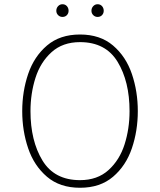

<svg xmlns="http://www.w3.org/2000/svg" viewBox="-20 -875 756 907"><path d="M85 -350Q85 -443 113 -525.5Q141 -608 202 -660Q263 -712 358 -712Q453 -712 514 -660Q575 -608 603 -525.5Q631 -443 631 -350Q631 -257 603 -174.5Q575 -92 514 -40Q453 12 358 12Q263 12 202 -40Q141 -92 113 -174.5Q85 -257 85 -350ZM592 -350Q592 -490 535.5 -583Q479 -676 358 -676Q276 -676 223.5 -628.5Q171 -581 147.5 -507Q124 -433 124 -350Q124 -210 180.5 -117Q237 -24 358 -24Q440 -24 492.5 -71.5Q545 -119 568.5 -193Q592 -267 592 -350ZM246 -824Q246 -837 254.5 -846Q263 -855 275 -855Q288 -855 296 -846Q304 -837 304 -824Q304 -812 296 -803.5Q288 -795 275 -795Q263 -795 254.5 -803.5Q246 -812 246 -824ZM412 -824Q412 -837 420.5 -846Q429 -855 441 -855Q454 -855 462 -846Q470 -837 470 -824Q470 -812 462 -803.5Q454 -795 441 -795Q429 -795 420.5 -803.5Q412 -812 412 -824Z"/></svg>

Font: Overpass Thin
Style: Regular
Weight: 100
Designer: Delve Withrington, Thomas Jockin
Foundry: Delve Fonts
Version: Version 3.000;DELV;Overpass